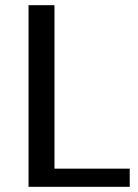

<svg xmlns="http://www.w3.org/2000/svg" viewBox="-20 -720 530 740"><path d="M190 -700V-70H480V0H90V-700Z"/></svg>

Font: Scada
Style: Regular
Weight: 400
Designer: Jovanny Lemonad
Foundry: Jovanny Lemonad
Version: Version 3.005; ttfautohint (v0.91) -l 8 -r 50 -G 200 -x 0 -w